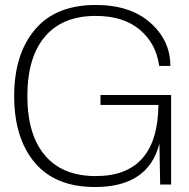

<svg xmlns="http://www.w3.org/2000/svg" viewBox="-20 -742 760 772"><path d="M362 10Q202 10 119.5 -88.5Q37 -187 37 -356Q37 -524 120.5 -623Q204 -722 365 -722Q504 -722 584.5 -650.5Q665 -579 665 -477H620Q608 -567 542 -622.5Q476 -678 365 -678Q231 -678 160.5 -594.5Q90 -511 90 -356Q90 -201 160.5 -117.5Q231 -34 365 -34Q614 -34 617 -320H384V-360H668V0H624L621 -165Q577 10 362 10Z"/></svg>

Font: Creato Display Light
Style: Regular
Weight: 300
Version: Version 1.000